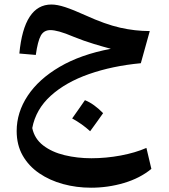

<svg xmlns="http://www.w3.org/2000/svg" viewBox="-20 -498 766 872"><path d="M67.9 -254.9Q88.9 -477.5 213.4 -477.5Q239.7 -477.5 276.1 -465.6Q312.5 -453.6 368.7 -428.2Q457.5 -387.7 525.4 -372.3Q593.3 -356.9 660.2 -356.9L619.6 -210.9Q490.2 -198.7 384.3 -161.6Q278.3 -124.5 210.4 -63Q142.6 -1.5 126.5 83.5Q136.7 132.3 176.3 162.6Q215.8 192.9 273.4 206.8Q331.1 220.7 395 220.7Q461.4 220.7 528.1 208.3Q594.7 195.8 645 173.8L667.5 269Q615.7 311.5 543.2 333Q470.7 354.5 393.6 354.5Q327.1 354.5 266.4 337.9Q205.6 321.3 158 288.8Q110.4 256.3 83 208.3Q55.7 160.2 55.7 97.2Q55.7 12.7 105.7 -63Q155.8 -138.7 251.2 -194.6Q346.7 -250.5 483.4 -276.4Q451.7 -284.7 405.8 -298.6Q359.9 -312.5 315.4 -330.6Q274.9 -347.7 250 -354.5Q225.1 -361.3 209 -361.3Q179.2 -361.3 165.3 -336.2Q151.4 -311 142.6 -248.5ZM365.7 -43Q386.8 -34.7 407.4 -19.7Q428.1 -4.8 448.3 15.9Q434.2 36.1 419.5 56.5Q404.8 77 389.4 98Q352.5 64.2 307.7 40Q322.6 18.9 336.9 -1.5Q351.2 -21.9 365.7 -43Z"/></svg>

Font: Pinar SemiBold
Style: Regular
Weight: 600
Designer: Amin Abedi
Version: Version 3.000